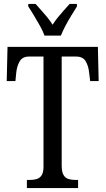

<svg xmlns="http://www.w3.org/2000/svg" viewBox="-20 -951 534 971"><path d="M116 0V-41H131Q150 -41 165.5 -45.5Q181 -50 190.5 -64.5Q200 -79 200 -108V-665H127Q93 -665 79 -640Q65 -615 62 -582L58 -541H14L18 -714H475L479 -541H436L431 -582Q428 -615 414 -640Q400 -665 365 -665H292V-113Q292 -82 301 -66.5Q310 -51 325.5 -46Q341 -41 360 -41H375V0ZM205 -771Q197 -794 182 -820.5Q167 -847 151.5 -873Q136 -899 123 -918V-931H160Q174 -915 189.5 -898Q205 -881 219.5 -863Q234 -845 246 -826Q258 -845 272.5 -863Q287 -881 302.5 -898Q318 -915 332 -931H369V-918Q357 -899 341 -873Q325 -847 311 -820.5Q297 -794 288 -771Z"/></svg>

Font: Noto Serif ExtraCondensed
Style: Regular
Weight: 400
Width: 2
Designer: Monotype Design Team
Foundry: Monotype Imaging Inc.
Version: Version 2.013